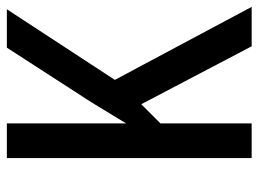

<svg xmlns="http://www.w3.org/2000/svg" viewBox="-117 -730 754 560"><g transform="rotate(-90 260.0 -450.0)"><path d="M520 -93 307 -492 513 -807H401L242 -561C215 -517 195 -484 180 -459V-807H79V-93H180V-359L236 -415L405 -93Z"/></g></svg>

Font: Noto Sans Kannada UI Condensed Medium
Style: Regular
Weight: 500
Width: 3
Designer: Jelle Bosma - Monotype Design Team
Foundry: Monotype Imaging Inc.
Version: Version 2.005